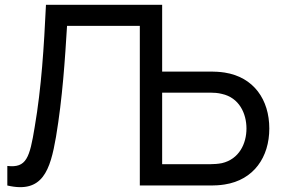

<svg xmlns="http://www.w3.org/2000/svg" viewBox="-20 -770 1169 797"><path d="M912.5 -468.8C892.7 -471.9 870.8 -472.9 857.3 -472.9H653.1V-750H170.8C162.5 -576 152.1 -406.3 124 -242.7C103.1 -114.6 89.6 -71.9 10.4 -81.2V0C157.3 34.4 188.5 -63.5 212.5 -202.1C239.6 -363.5 250 -527.1 258.3 -662.5H560.4V0H857.3C871.9 0 892.7 -1 912.5 -4.2C1033.3 -22.9 1097.9 -117.7 1097.9 -236.5C1097.9 -356.2 1033.3 -450 912.5 -468.8ZM901 -92.7C885.4 -89.6 866.7 -88.5 854.2 -88.5H653.1V-385.4H854.2C866.7 -385.4 885.4 -384.4 901 -380.2C972.9 -364.6 1003.1 -299 1003.1 -236.5C1003.1 -174 972.9 -109.4 901 -92.7Z"/></svg>

Font: Manrope3 Medium
Style: Regular
Weight: 500
Width: 4
Designer: Mikhail Sharanda
Foundry: Mikhail Sharanda
Version: Version 3.000;PS 003.000;hotconv 1.0.88;makeotf.lib2.5.64775